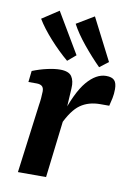

<svg xmlns="http://www.w3.org/2000/svg" viewBox="-78 -709 524 759"><g transform="rotate(10 184.5 -329.5)"><path d="M48 0 84 -276Q86 -287 87.5 -303.5Q89 -320 89 -331Q89 -346 81.5 -352Q74 -358 60 -358H27L32 -403Q62 -415 91.5 -421.5Q121 -428 142 -428Q177 -428 189 -410.5Q201 -393 199 -363L194 -277L161 0ZM180 -247Q212 -348 249 -391.5Q286 -435 326 -435Q349 -435 359 -424.5Q369 -414 369 -389Q369 -370 365.5 -353Q362 -336 358 -321H322Q275 -321 242.5 -298Q210 -275 182 -214ZM327 -491 292 -464Q257 -499 223.5 -540Q190 -581 171 -617L241 -659ZM196 -495 163 -467Q126 -498 90 -538Q54 -578 33 -613L100 -657Z"/></g></svg>

Font: Rasa SemiBold
Style: Italic
Weight: 600
Italic angle: -7.10001°
Designer: Anna Giedrys (Yrsa+Rasa design), David Brezina (Yrsa art-direction, Rasa art-direction, design)
Foundry: Rosetta Type Foundry
Version: Version 2.004